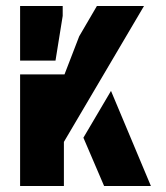

<svg xmlns="http://www.w3.org/2000/svg" viewBox="-20 -620 553 640"><path d="M47 0V-372H195L244 -499L303 -600H460L193 -147V0ZM47 -418V-600H189V-567L165 -418ZM258 -161 350 -317 483 0H327Z"/></svg>

Font: Big Shoulders Stencil Text Thin Black
Style: Regular
Weight: 900
Version: Version 2.001